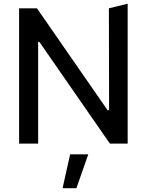

<svg xmlns="http://www.w3.org/2000/svg" viewBox="-20 -772 789 1032"><path d="M565.3 -727.3 566.4 -179.7H558.2L178.6 -727.3H82.7V0H185V-546.5H191.8L570.7 0H666.2V-752.1ZM316.4 239.7H390.6L454.5 57.5H356.9Z"/></svg>

Font: Inter 465
Style: Regular
Weight: 400
Designer: Rasmus Andersson
Foundry: rsms
Version: Version 3.019;Glyphs 3.1.2 (3151)